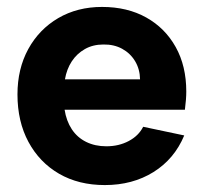

<svg xmlns="http://www.w3.org/2000/svg" viewBox="-20 -527 588 554"><path d="M282.5 7Q206.9 7 150.4 -25.7Q93.9 -58.5 62.1 -117.5Q30.4 -176.5 30.4 -254.5Q30.4 -328.5 61.6 -385.5Q92.9 -442.5 148.1 -474.8Q203.4 -507 274.4 -507Q347.5 -507 402 -476.5Q456.5 -446 487 -391.2Q517.5 -336.5 517.5 -262.9Q517.5 -251.9 516.5 -239Q515.5 -226 513.5 -210.4H166.4Q171.4 -178.1 187.1 -154.2Q202.8 -130.3 228.5 -117.6Q254.1 -104.9 287 -104.9Q322.9 -104.9 351.5 -120.1Q380.1 -135.3 393.1 -161.2L511.6 -136.2Q483.1 -68.1 422.8 -30.5Q362.5 7 282.5 7ZM167.4 -298.1H384.1Q383.6 -327.4 369.9 -350.3Q356.2 -373.2 332.5 -386.2Q308.9 -399.1 278.5 -398.6Q248.1 -398.6 224.9 -385.4Q201.7 -372.2 187 -349.8Q172.4 -327.4 167.4 -298.1Z"/></svg>

Font: Envelope Sans Variable
Style: Regular
Weight: 500
Designer: Andreas Rasmussen / Norman Anderson
Foundry: mail.de GmbH
Version: Version 1.150